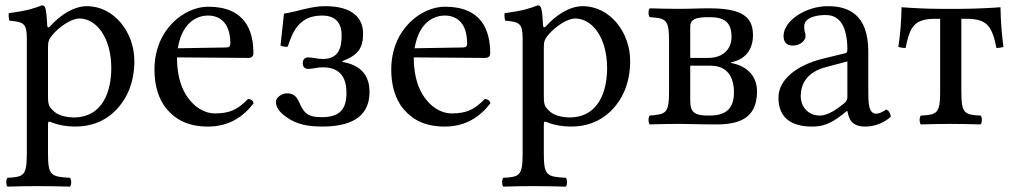

<svg xmlns="http://www.w3.org/2000/svg" viewBox="-20 -462 3789 716"><path d="M175 -331C201 -363 246.8 -393 276 -393C340 -393 395 -321 395 -208C395 -126 366 -24 254 -24C236 -24 201 -29 183 -45.1C162.9 -63.1 159 -68.9 159 -105V-287C159 -308 163.4 -316.7 175 -331ZM156 -368C154.5 -398 152.7 -423.7 148 -434C145.9 -438.6 144 -442 136 -442C108 -431 82 -422 13 -413C11 -407 13 -391 15 -385C69 -380 80 -375 80 -317V110C80 193 69 198 8 201C2 207 2 228 8 234C43 233 80 232 120 232C160 232 208 233 241 234C247 228 247 207 241 201C170 197 159 193 159 110V2C159 -11 162.8 -9.7 173 -5.5C197.5 4.4 228.4 10 260 10C316 10 366 -7 407 -46C454 -92 481 -154 481 -235C481 -341 406 -439 304 -439C257.5 -439 206.5 -408.5 167 -364C161.4 -357.7 156.5 -358.4 156 -368Z M643 -282C662 -395 732 -404 756 -404C794 -404 839 -383 839 -299C839 -290 835 -285.2 824 -285ZM905 -93C868 -55 839 -39 781 -39C745 -39 703 -60 672 -111C652 -144 640 -190 640 -248L906 -246C918 -246 925 -252 925 -263C925 -347 895 -437 756 -437C669 -437 556 -354 556 -202C556 -146 570 -92 603 -54C637 -14 684 10 756 10C832 10 886 -25 926 -77C923 -87 917 -92 905 -93Z M1009 -83C1009 -61 1022 -45 1043 -29C1068 -11 1101 10 1180 10C1280 10 1358 -20 1358 -119C1358 -179 1327.5 -219 1257 -231V-234C1317.5 -257 1334 -285 1334 -337C1334 -395 1294 -439 1193 -439C1139.5 -439 1093 -420 1039 -411L1026 -292C1034.1 -288.4 1043.6 -286.5 1053 -288C1072 -346 1097 -404 1181 -404C1236 -404 1254 -371 1254 -331C1254 -289.5 1247 -242 1183 -242C1164 -242 1147 -248 1128 -248C1119 -248 1109 -242 1109 -226C1109 -210 1120 -205 1129 -205C1148 -205 1159 -211 1184 -211C1258 -211 1272 -160 1272 -116C1272 -57 1249.5 -25 1179 -25C1122 -25 1111.5 -46 1095 -82C1086.6 -100.4 1076 -114 1050 -114C1032 -114 1009 -99 1009 -83Z M1526 -282C1545 -395 1615 -404 1639 -404C1677 -404 1722 -383 1722 -299C1722 -290 1718 -285.2 1707 -285ZM1788 -93C1751 -55 1722 -39 1664 -39C1628 -39 1586 -60 1555 -111C1535 -144 1523 -190 1523 -248L1789 -246C1801 -246 1808 -252 1808 -263C1808 -347 1778 -437 1639 -437C1552 -437 1439 -354 1439 -202C1439 -146 1453 -92 1486 -54C1520 -14 1567 10 1639 10C1715 10 1769 -25 1809 -77C1806 -87 1800 -92 1788 -93Z M2024 -331C2050 -363 2095.8 -393 2125 -393C2189 -393 2244 -321 2244 -208C2244 -126 2215 -24 2103 -24C2085 -24 2050 -29 2032 -45.1C2011.9 -63.1 2008 -68.9 2008 -105V-287C2008 -308 2012.4 -316.7 2024 -331ZM2005 -368C2003.5 -398 2001.7 -423.7 1997 -434C1994.9 -438.6 1993 -442 1985 -442C1957 -431 1931 -422 1862 -413C1860 -407 1862 -391 1864 -385C1918 -380 1929 -375 1929 -317V110C1929 193 1918 198 1857 201C1851 207 1851 228 1857 234C1892 233 1929 232 1969 232C2009 232 2057 233 2090 234C2096 228 2096 207 2090 201C2019 197 2008 193 2008 110V2C2008 -11 2011.8 -9.7 2022 -5.5C2046.5 4.4 2077.4 10 2109 10C2165 10 2215 -7 2256 -46C2303 -92 2330 -154 2330 -235C2330 -341 2255 -439 2153 -439C2106.5 -439 2055.5 -408.5 2016 -364C2010.4 -357.7 2005.5 -358.4 2005 -368Z M2554 -246V-362C2554 -392 2577 -398 2625 -398C2677 -398 2708 -383.5 2708 -324C2708 -284 2682 -246 2620 -246ZM2554 -217H2630C2691 -217 2717 -176.5 2717 -117C2717 -50 2679 -31 2625 -31C2573 -31 2554 -40 2554 -86ZM2514 -429C2471 -429 2436 -430 2403 -431C2397 -425 2397 -404 2403 -398C2464 -394 2475 -390 2475 -307V-122C2475 -39 2464 -36 2403 -31C2397 -25 2397 -4 2403 2C2436 1 2471 0 2515 0C2552 0 2585 2 2652 2C2738 2 2803 -22 2803 -121C2803 -177 2768 -215.5 2707 -227V-230C2753 -238.5 2788 -271 2788 -331C2788 -401 2745 -431 2624 -431C2583 -431 2556.9 -429 2514 -429Z M3140 -233V-101C3140 -88 3134 -81 3126 -75C3100 -54 3066 -31 3038 -31C2988 -31 2966 -71 2966 -102C2966 -147 2987 -193 3061 -212ZM3140 -48C3146 -17 3156.6 10 3207 10C3245.3 10 3281.3 -7 3302 -27C3300.3 -39.3 3296.3 -47.7 3285 -54C3277.5 -47.8 3260.7 -38 3248 -38C3219 -38 3218 -77 3218 -123V-270C3218 -412 3140 -439 3067 -439C2985 -439 2902 -385 2902 -328C2902 -304 2914 -292 2937 -292C2966 -292 2984 -313 2984 -326C2984 -333 2983 -340 2981 -344C2980 -347 2979 -353 2979 -364C2979 -395 3021 -406 3059 -406C3093 -406 3140 -389 3140 -276C3140 -269 3137 -265 3134 -264L3048 -243C2952 -219 2883 -166 2883 -98C2883 -16 2939 10 3009 10C3043.8 10 3074 2 3118 -32L3138 -48Z M3486 -122C3486 -39 3475 -34 3414 -31C3408 -25 3408 -4 3414 2C3453 1 3492.7 0 3526 0C3560.3 0 3599 1 3637 2C3643 -4 3643 -25 3637 -31C3576 -34 3565 -39 3565 -122V-392H3582C3663 -392 3679 -364 3696 -283C3709 -283 3722 -287 3722 -287C3716 -333 3712 -377 3711 -435C3688 -433 3613 -429 3563 -429H3488C3438 -429 3382 -432 3342 -435C3341 -377 3337 -333 3330 -287C3330 -287 3344 -283 3357 -283C3374 -364 3389 -392 3471 -392H3486Z"/></svg>

Font: Libertinus Math
Style: Regular
Weight: 400
Designer: Philipp H. Poll
Foundry: Khaled Hosny
Version: Version 6.2